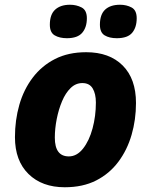

<svg xmlns="http://www.w3.org/2000/svg" viewBox="-20 -779 635 809"><path d="M253 10Q157 10 100 -46Q43 -102 43 -201Q43 -273 61.5 -337.5Q80 -402 118 -452Q156 -502 212 -530.5Q268 -559 343 -559Q441 -559 497 -503Q553 -447 553 -345Q553 -275 534.5 -211Q516 -147 478.5 -97Q441 -47 385 -18.5Q329 10 253 10ZM270 -120Q304 -120 330 -153Q356 -186 370 -238Q384 -290 384 -347Q384 -384 370.5 -406.5Q357 -429 327 -429Q299 -429 277.5 -408Q256 -387 241.5 -352.5Q227 -318 219 -277.5Q211 -237 211 -199Q211 -120 270 -120ZM472 -618Q441 -618 421 -630Q401 -642 401 -675Q401 -718 423 -738.5Q445 -759 486 -759Q513 -759 534.5 -747.5Q556 -736 556 -702Q556 -664 537 -641Q518 -618 472 -618ZM262 -618Q231 -618 210.5 -630Q190 -642 190 -675Q190 -718 212.5 -738.5Q235 -759 275 -759Q302 -759 324 -747.5Q346 -736 346 -702Q346 -664 326.5 -641Q307 -618 262 -618Z"/></svg>

Font: Noto Sans ExtraBold
Style: Italic
Weight: 800
Italic angle: -12°
Designer: Monotype Design Team
Foundry: Monotype Imaging Inc.
Version: Version 2.013; ttfautohint (v1.8.4.7-5d5b)